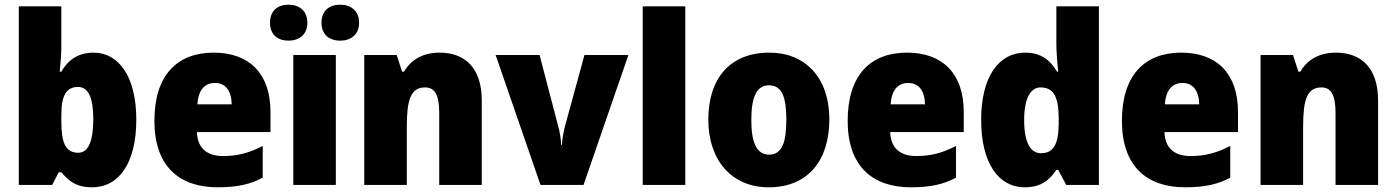

<svg xmlns="http://www.w3.org/2000/svg" viewBox="-20 -880 5942 817"><path d="M241 -681V-853H60V-93H202L230 -147H241C273 -109 305 -83 372 -83C486 -83 560 -186 560 -371C560 -553 486 -656 378 -656C312 -656 269 -624 241 -575H234C238 -613 241 -649 241 -681ZM312 -510C356 -510 377 -464 377 -373C377 -278 355 -230 313 -230C260 -230 241 -271 241 -362V-391C241 -473 262 -510 312 -510Z M889 -656C734 -656 637 -560 637 -366C637 -174 741 -83 906 -83C990 -83 1046 -96 1098 -124V-259C1040 -229 991 -216 929 -216C856 -216 820 -254 818 -318H1131V-403C1131 -569 1039 -656 889 -656ZM895 -527C940 -527 965 -493 966 -436H820C824 -501 854 -527 895 -527Z M1129 -783C1129 -732 1162 -707 1208 -707C1253 -707 1288 -733 1288 -783C1288 -834 1253 -860 1208 -860C1162 -860 1129 -835 1129 -783ZM1348 -783C1348 -733 1381 -707 1428 -707C1473 -707 1508 -733 1508 -783C1508 -834 1473 -860 1428 -860C1381 -860 1348 -835 1348 -783ZM1409 -93V-646H1228V-93Z M1851 -656C1780 -656 1730 -627 1699 -575H1691L1668 -646H1530V-93H1711V-339C1711 -455 1727 -508 1789 -508C1834 -508 1849 -470 1849 -397V-93H2030V-453C2030 -590 1959 -656 1851 -656Z M2280 -93H2463L2654 -646H2467L2383 -339C2378 -317 2372 -289 2371 -263H2368C2367 -291 2361 -323 2356 -340L2276 -646H2089Z M2896 -93V-853H2715V-93Z M3509 -371C3509 -554 3403 -656 3254 -656C3085 -656 2994 -545 2994 -371C2994 -200 3092 -83 3251 -83C3422 -83 3509 -202 3509 -371ZM3177 -370C3177 -468 3200 -517 3252 -517C3307 -517 3326 -468 3326 -371C3326 -273 3307 -222 3253 -222C3199 -222 3177 -274 3177 -370Z M3839 -656C3684 -656 3587 -560 3587 -366C3587 -174 3691 -83 3856 -83C3940 -83 3996 -96 4048 -124V-259C3990 -229 3941 -216 3879 -216C3806 -216 3770 -254 3768 -318H4081V-403C4081 -569 3989 -656 3839 -656ZM3845 -527C3890 -527 3915 -493 3916 -436H3770C3774 -501 3804 -527 3845 -527Z M4340 -83C4408 -83 4445 -112 4475 -157H4483L4517 -93H4656V-853H4475V-696C4475 -659 4479 -611 4483 -575H4478C4449 -625 4408 -656 4343 -656C4230 -656 4155 -554 4155 -370C4155 -186 4229 -83 4340 -83ZM4409 -228C4366 -228 4338 -272 4338 -369C4338 -463 4366 -508 4408 -508C4466 -508 4485 -463 4485 -375V-354C4484 -267 4464 -228 4409 -228Z M5006 -656C4851 -656 4754 -560 4754 -366C4754 -174 4858 -83 5023 -83C5107 -83 5163 -96 5215 -124V-259C5157 -229 5108 -216 5046 -216C4973 -216 4937 -254 4935 -318H5248V-403C5248 -569 5156 -656 5006 -656ZM5012 -527C5057 -527 5082 -493 5083 -436H4937C4941 -501 4971 -527 5012 -527Z M5665 -656C5594 -656 5544 -627 5513 -575H5505L5482 -646H5344V-93H5525V-339C5525 -455 5541 -508 5603 -508C5648 -508 5663 -470 5663 -397V-93H5844V-453C5844 -590 5773 -656 5665 -656Z"/></svg>

Font: Noto Sans Kannada UI SemiCondensed Black
Style: Regular
Weight: 900
Width: 4
Designer: Jelle Bosma - Monotype Design Team
Foundry: Monotype Imaging Inc.
Version: Version 2.005